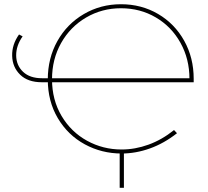

<svg xmlns="http://www.w3.org/2000/svg" viewBox="-20 -723 985 908"><path d="M206 -347Q206 -448 251.5 -529Q297 -610 376.5 -656.5Q456 -703 552 -703Q649 -703 727.5 -657Q806 -611 851 -530.5Q896 -450 896 -350Q896 -342 896 -334H178Q112 -334 75.5 -369.5Q39 -405 37.5 -458.5Q36 -512 70 -560L87 -551Q56 -507 56.5 -460.5Q57 -414 89 -383.5Q121 -353 179 -353H885L876 -350Q876 -444 833.5 -520.5Q791 -597 717 -640.5Q643 -684 552 -684Q462 -684 387 -640Q312 -596 269 -519.5Q226 -443 226 -348Q226 -251 271 -175Q316 -99 391.5 -57.5Q467 -16 555 -16Q619 -16 682.5 -39Q746 -62 803 -108L817 -93Q756 -45 689 -21Q622 3 555 3Q461 3 381 -40.5Q301 -84 253.5 -164Q206 -244 206 -347ZM546 -10H566V165H546Z"/></svg>

Font: iiserrat Thin
Style: Regular
Weight: 100
Designer: Akira Ohta
Foundry: Akira Ohta
Version: Version 1.200;Glyphs 3.3.1 (3343)